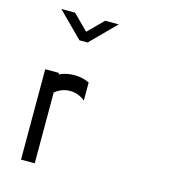

<svg xmlns="http://www.w3.org/2000/svg" viewBox="-121 -930 909 1026"><g transform="rotate(15 333.5 -416.5)"><path d="M333.3 -391.7Q295.8 -422.5 250 -422.5Q204.2 -422.5 166.7 -391.7V0H90.8V-500H166.7V-491.7Q204.2 -510 250 -510Q295.8 -510 333.3 -491.7ZM408.3 -833.3Q325.8 -750 272.5 -696.7H227.5L90.8 -833.3H166.7L250 -750L333.3 -833.3Z"/></g></svg>

Font: 0xA000-Mono
Style: Mono
Weight: 400
Version: Version 0.1